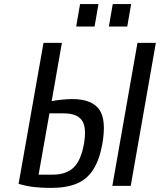

<svg xmlns="http://www.w3.org/2000/svg" viewBox="-20 -910 783 940"><path d="M228 10Q183 10 145 5.5Q107 1 71 -10L193 -700H283L233 -415Q253 -419 282.5 -422Q312 -425 334 -425Q428 -425 465 -375Q502 -325 481 -205Q467 -128 437 -80.5Q407 -33 356.5 -11.5Q306 10 228 10ZM530 0 653 -700H743L620 0ZM169 -55H239Q303 -55 339.5 -89Q376 -123 391 -205Q405 -288 380.5 -321.5Q356 -355 292 -355H222ZM513 -780 532 -890H622L603 -780ZM353 -780 372 -890H462L443 -780Z"/></svg>

Font: Cuprum
Style: Italic
Weight: 400
Italic angle: -10°
Designer: Jovanny Lemonad
Foundry: Jovanny Lemonad
Version: Version 3.000